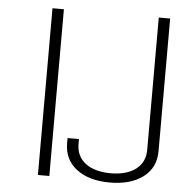

<svg xmlns="http://www.w3.org/2000/svg" viewBox="-49 -704 691 755"><g transform="rotate(5 296.0 -326.5)"><path d="M412.1 4.9C467.3 4.9 511.2 -7.8 543.9 -32.7C576.2 -57.6 592.3 -91.3 592.3 -134.8V-658.2H547.4V-134.8C547.4 -70.3 495.6 -31.7 412.1 -31.7C328.1 -31.7 276.4 -70.3 276.4 -134.8V-154.8H231.4V-134.8C231.4 -91.3 247.6 -57.6 280.3 -32.7C312.5 -7.8 356.4 4.9 412.1 4.9ZM172.9 -658.2H127.9V0H172.9Z"/></g></svg>

Font: Estedad ExtraLight
Style: Regular
Weight: 200
Designer: Amin Abedi
Version: Version 7.3